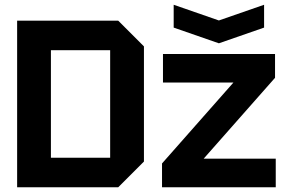

<svg xmlns="http://www.w3.org/2000/svg" viewBox="-20 -787 1205 807"><path d="M194 -124H443V-576H194ZM52 0V-700H477L585 -592V-108L477 0ZM661 0V-100L961 -440H665V-560H1136V-460L836 -120H1139V0ZM1090 -767V-671L900 -605L710 -671V-767L900 -701Z"/></svg>

Font: Tektur SemiBold
Style: Regular
Weight: 600
Designer: Adam Jagosz
Foundry: Adam Jagosz
Version: Version 1.005;gftools[0.9.30]